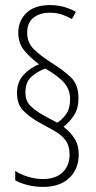

<svg xmlns="http://www.w3.org/2000/svg" viewBox="-20 -780 378 756"><path d="M47 -414Q47 -458 73.5 -486Q100 -514 134 -527Q100 -552 76 -580.5Q52 -609 52 -651Q52 -698 84 -729Q116 -760 177 -760Q207 -760 233 -752.5Q259 -745 279 -733L263 -705Q248 -714 226 -722Q204 -730 177 -730Q137 -730 112 -710.5Q87 -691 87 -652Q87 -612 113 -586.5Q139 -561 181 -534Q231 -503 260 -474.5Q289 -446 289 -394Q289 -353 271.5 -326Q254 -299 230 -281Q259 -258 274.5 -233Q290 -208 290 -172Q290 -115 253 -79.5Q216 -44 149 -44Q118 -44 88.5 -51.5Q59 -59 40 -70V-107Q59 -94 89 -84.5Q119 -75 149 -75Q199 -75 226.5 -101.5Q254 -128 254 -171Q254 -206 238 -227.5Q222 -249 194.5 -264.5Q167 -280 134 -298Q95 -320 71 -345Q47 -370 47 -414ZM80 -416Q80 -383 99.5 -363.5Q119 -344 153 -325L205 -297Q223 -307 239.5 -329.5Q256 -352 256 -389Q256 -426 234 -452.5Q212 -479 159 -510Q129 -500 104.5 -478.5Q80 -457 80 -416Z"/></svg>

Font: Noto Sans Gujarati UI ExtraCondensed ExtraLight
Style: Regular
Weight: 200
Width: 2
Designer: Jelle Bosma - Monotype Design Team, Universal Thirst
Foundry: Monotype Imaging Inc.
Version: Version 2.106; ttfautohint (v1.8.4.7-5d5b)